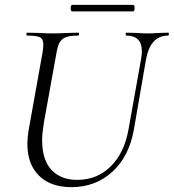

<svg xmlns="http://www.w3.org/2000/svg" viewBox="-20 -760 718 793"><path d="M566 -548Q566 -613 502 -613Q499 -613 499 -619Q499 -625 502 -625L543 -624Q573 -622 592 -622Q608 -622 638 -624L674 -625Q678 -625 677.5 -619Q677 -613 674 -613Q601 -613 583 -514L533 -225Q513 -113 443.5 -50Q374 13 275 13Q189 13 141 -34.5Q93 -82 93 -166Q93 -189 98 -221L156 -545Q159 -563 159 -576Q159 -599 145 -606Q131 -613 92 -613Q89 -613 89 -619Q89 -625 92 -625L137 -624Q175 -622 197 -622Q223 -622 263 -624L303 -625Q307 -625 306.5 -619Q306 -613 303 -613Q270 -613 252.5 -606.5Q235 -600 226.5 -585Q218 -570 213 -540L161 -252Q154 -207 154 -181Q154 -100 192.5 -58.5Q231 -17 299 -17Q381 -17 437.5 -73Q494 -129 511 -227L563 -518Q566 -535 566 -548ZM272 -727Q272 -732 273.5 -736Q275 -740 278 -740H529Q536 -740 536 -727Q536 -713 529 -713H278Q272 -713 272 -727Z"/></svg>

Font: Cormorant Garamond
Style: Italic
Weight: 400
Italic angle: -10°
Designer: Christian Thalmann (Catharsis Fonts)
Foundry: Catharsis Fonts
Version: Version 4.000